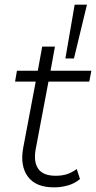

<svg xmlns="http://www.w3.org/2000/svg" viewBox="-20 -800 414 828"><path d="M213 8Q134 8 100 -38.5Q66 -85 80 -162L134 -448H45L53 -495H143L162 -599H217L198 -495H374L365 -448H189L134 -157Q124 -102 145 -72Q166 -42 220 -42Q245 -42 266 -48Q287 -54 311 -71L325 -28Q303 -9 273.5 -0.5Q244 8 213 8ZM262 -548 302 -780H355L299 -548Z"/></svg>

Font: Livvic Light
Style: Italic
Weight: 300
Italic angle: -10°
Designer: Jacques Le Bailly, Baron von Fonthausen
Version: Version 1.001; ttfautohint (v1.8.2)